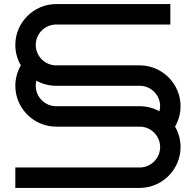

<svg xmlns="http://www.w3.org/2000/svg" viewBox="-20 -820 947 940"><path d="M864 -100C864 -136 854 -171 837 -200C854 -230 864 -264 864 -300C864 -410 774 -500 664 -500H255C200 -500 155 -545 155 -600C155 -655 200 -700 255 -700H814V-800H255C145 -800 55 -710 55 -600C55 -563 65 -529 82 -500C65 -470 55 -436 55 -400C55 -290 145 -200 255 -200H664C719 -200 764 -155 764 -100C764 -45 719 0 664 0H55V100H664C774 100 864 10 864 -100ZM764 -300C764 -291 762 -283 760 -275C732 -291 699 -300 664 -300H255C200 -300 155 -345 155 -400C155 -408 156 -417 158 -425C187 -409 220 -400 255 -400H664C719 -400 764 -355 764 -300Z"/></svg>

Font: Bruno Ace SC
Style: Regular
Weight: 400
Designer: Astigmatic (AOETI)
Foundry: Astigmatic (AOETI)
Version: Version 1.000